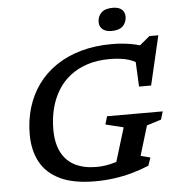

<svg xmlns="http://www.w3.org/2000/svg" viewBox="-60 -956 930 1022"><g transform="rotate(-5 405.0 -445.0)"><path d="M421.5 -64.5Q445.5 -64.5 471.8 -68.5Q498 -72.5 525.2 -81.2Q552.5 -90 579 -104L517 -46L583 -262L487.5 -285.5L500 -328.5H797.5L784.5 -285.5L707.5 -261.5L659.5 -103L711 -89.5L696 -47Q653 -29 605.8 -15.8Q558.5 -2.5 508.8 4.2Q459 11 406.5 11Q293 11 221 -23.2Q149 -57.5 115.2 -120.2Q81.5 -183 81.5 -267.5Q81.5 -344.5 102 -411.5Q122.5 -478.5 162.2 -533.2Q202 -588 260 -627.2Q318 -666.5 393.2 -687.8Q468.5 -709 559.5 -709Q594 -709 625.2 -705.5Q656.5 -702 684.5 -695.5Q712.5 -689 738.5 -679.5L693.5 -677.5L762 -734H809.5L748 -471H683.5L675.5 -638L695 -592Q661 -614.5 623.2 -622.5Q585.5 -630.5 539.5 -630.5Q473 -630.5 420.2 -613.2Q367.5 -596 327.8 -564.8Q288 -533.5 261.8 -490.2Q235.5 -447 222.2 -394.5Q209 -342 209 -283Q209 -209 234.5 -160.2Q260 -111.5 307.5 -88Q355 -64.5 421.5 -64.5ZM564 -778.5Q533 -778.5 516 -792.8Q499 -807 499 -832Q499 -861.5 518.8 -881.2Q538.5 -901 580 -901Q611.5 -901 628 -887Q644.5 -873 644.5 -848Q644.5 -818.5 625 -798.5Q605.5 -778.5 564 -778.5Z"/></g></svg>

Font: Newsreader 9pt Medium
Style: Italic
Weight: 500
Italic angle: -17°
Designer: Hugues Gentile
Foundry: Production Type
Version: Version 1.003